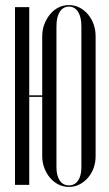

<svg xmlns="http://www.w3.org/2000/svg" viewBox="-20 -727 428 755"><path d="M95 -699V-352H146V-584Q146 -610 154.5 -632Q163 -654 177 -671Q191 -688 210 -697.5Q229 -707 251 -707Q273 -707 292 -697.5Q311 -688 325.5 -671Q340 -654 348 -632Q356 -610 356 -584V-113Q356 -88 348 -66Q340 -44 325.5 -27.5Q311 -11 292 -1.5Q273 8 251 8Q229 8 210 -1.5Q191 -11 177 -27.5Q163 -44 154.5 -66Q146 -88 146 -113V-346H95V0H39V-699ZM202 -69Q202 -36 215 -17Q228 2 251 2Q274 2 287 -17Q300 -36 300 -69V-624Q300 -660 287 -680.5Q274 -701 251 -701Q228 -701 215 -680.5Q202 -660 202 -624Z"/></svg>

Font: Moniqa Cond Display
Style: Regular
Weight: 400
Width: 3
Designer: Rajesh Rajput
Foundry: Rajesh Rajput
Version: Version 1.000